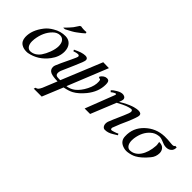

<svg xmlns="http://www.w3.org/2000/svg" viewBox="-29 -1240 2109 2109"><g transform="rotate(45 1025.5 -185.0)"><path d="M382 -131C419 -180 437 -232 437 -285C437 -360 395 -413 326 -414C275 -415 227 -402 181 -374C146 -354 118 -331 97 -304C42 -234 15 -164 18 -94C20 -54 35 -25 64 -8C85 5 110 11 139 11C147 11 154 11 160 10C251 -7 325 -54 382 -131ZM349 -283C349 -254 342 -220 327 -179C314 -144 298 -114 281 -89C250 -46 211 -23 166 -22C129 -22 103 -57 103 -114C103 -125 104 -136 105 -147C116 -229 145 -294 194 -342C219 -367 246 -379 275 -379C282 -379 288 -378 293 -377C329 -367 348 -336 349 -283ZM455 -608C443 -606 428 -605 410 -606C391 -607 378 -609 371 -611L356 -605C337 -575 323 -555 316 -545C299 -523 273 -495 239 -461C257 -462 266 -463 266 -463C322 -491 359 -512 378 -527C413 -552 440 -574 459 -592Z M1007 -390C1002 -403 990 -409 973 -409C945 -409 921 -392 901 -363L909 -347C913 -349 916 -350 918 -350C928 -350 934 -340 935 -320C938 -279 927 -234 902 -185C877 -136 848 -98 814 -71C787 -50 756 -37 719 -32C832 -313 896 -469 909 -502L819 -504L625 -31C617 -30 602 -30 581 -32C560 -34 549 -46 549 -69C549 -78 551 -91 556 -106C582 -168 604 -218 621 -255C653 -326 669 -370 669 -385C669 -406 656 -417 629 -417C612 -417 592 -413 569 -406C553 -401 528 -390 494 -374L502 -357C527 -366 546 -371 559 -371C574 -371 581 -365 581 -353C581 -346 570 -318 547 -271C508 -190 482 -135 471 -106C467 -96 465 -86 465 -77C465 -48 478 -28 504 -16C527 -6 564 -1 613 0L545 167C528 204 511 221 494 217C488 230 485 238 484 241H608L707 0C752 -9 788 -20 815 -35C854 -56 893 -91 932 -138C986 -205 1013 -275 1013 -350C1013 -369 1011 -382 1007 -390Z M1514 -369C1514 -392 1499 -403 1469 -403C1444 -403 1390 -397 1293 -344L1250 -319C1260 -344 1265 -361 1265 -369C1265 -391 1252 -404 1226 -408C1205 -411 1180 -404 1151 -387C1126 -373 1108 -359 1095 -344L1110 -329C1129 -346 1153 -358 1161 -358C1169 -358 1170 -350 1163 -333L1034 0H1119L1238 -293C1283 -318 1317 -334 1338 -342C1381 -357 1406 -362 1413 -355C1418 -350 1421 -343 1421 -335C1421 -323 1411 -294 1391 -249C1353 -164 1329 -107 1318 -78C1315 -68 1313 -58 1313 -47C1313 -15 1331 9 1355 9C1386 10 1419 0 1454 -22C1467 -29 1483 -39 1501 -51L1491 -67C1481 -61 1466 -55 1447 -49C1428 -43 1417 -40 1412 -40C1400 -40 1395 -48 1397 -65C1422 -132 1446 -189 1468 -235C1499 -308 1514 -353 1514 -369Z M2028 -414C2025 -401 2010 -396 1983 -399C1935 -404 1898 -406 1871 -405C1785 -402 1712 -371 1652 -314C1589 -255 1560 -183 1564 -98C1565 -53 1587 -22 1628 -5C1654 6 1680 9 1705 6C1742 1 1773 -8 1799 -22C1840 -44 1883 -82 1927 -136C1952 -165 1964 -199 1964 -239C1964 -246 1963 -253 1961 -259C1950 -300 1921 -320 1873 -319C1878 -292 1880 -274 1879 -266C1870 -122 1803 -27 1711 -26C1674 -25 1647 -60 1647 -119C1647 -130 1648 -140 1649 -151C1660 -226 1688 -283 1734 -323C1759 -346 1788 -359 1823 -363C1840 -366 1859 -363 1880 -355C1896 -348 1912 -342 1929 -336C1942 -332 1955 -330 1968 -330C1992 -330 2012 -337 2027 -350C2045 -365 2053 -386 2051 -413Z"/></g></svg>

Font: GFS Pyrsos
Style: Regular
Weight: 400
Designer: George Matthiopoulos
Foundry: George Matthiopoulos
Version: Version 1.0